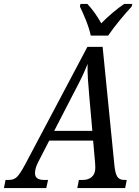

<svg xmlns="http://www.w3.org/2000/svg" viewBox="-67 -951 701 971"><path d="M-47 0 -39 -41H-22Q3 -41 18.5 -56Q34 -71 60 -119L375 -714H452L512 -111Q516 -73 526.5 -57Q537 -41 562 -41H574L566 0H324L332 -41H352Q380 -41 397.5 -56.5Q415 -72 415 -103Q415 -115 414 -127L404 -240H182L127 -133Q117 -114 113.5 -100Q110 -86 110 -75Q110 -41 156 -41H176L167 0ZM305 -479 207 -289H400L384 -470Q380 -514 377.5 -553Q375 -592 376 -628Q362 -592 346 -559Q330 -526 305 -479ZM392 -771Q384 -808 367.5 -849Q351 -890 337 -918L340 -931H375Q393 -912 412 -885.5Q431 -859 445 -833Q470 -859 502 -886Q534 -913 561 -931H602L599 -918Q573 -890 539 -849Q505 -808 480 -771Z"/></svg>

Font: Noto Serif Condensed
Style: Italic
Weight: 400
Width: 3
Italic angle: -12°
Designer: Monotype Design Team
Foundry: Monotype Imaging Inc.
Version: Version 2.014; ttfautohint (v1.8.4.7-5d5b)